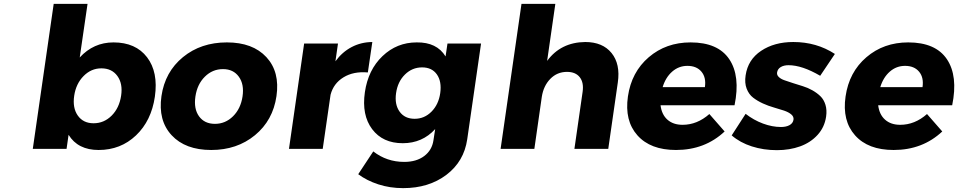

<svg xmlns="http://www.w3.org/2000/svg" viewBox="-20 -762 4906 983"><path d="M147.9 0 254.9 -742.2H428.2L388.2 -467.8Q459 -544.9 561 -544.9Q674.8 -544.9 732.9 -468.8Q791 -392.6 772.9 -267.1Q754.9 -143.6 676.3 -68.8Q597.7 5.9 484.9 5.9Q378.9 5.9 331.1 -71.8L320.8 0ZM359.9 -272Q350.6 -209.5 378.4 -170.2Q406.2 -130.9 459 -130.9Q512.7 -130.9 551.8 -170.2Q590.8 -209.5 600.1 -272Q609.4 -333.5 581.1 -372.8Q552.7 -412.1 499 -412.1Q446.8 -412.1 408 -372.8Q369.1 -333.5 359.9 -272Z M806.6 -270Q824.7 -394 916.7 -469.5Q1008.8 -544.9 1141.6 -544.9Q1273.9 -544.9 1343.8 -469.5Q1413.6 -394 1395.5 -270Q1377.4 -145.5 1285.4 -69.8Q1193.4 5.9 1061.5 5.9Q928.7 5.9 858.6 -69.8Q788.6 -145.5 806.6 -270ZM980.5 -268.1Q971.2 -205.1 999 -166.5Q1026.9 -127.9 1080.6 -127.9Q1133.8 -127.9 1173.1 -166.7Q1212.4 -205.6 1221.7 -268.1Q1231 -330.1 1202.9 -369.1Q1174.8 -408.2 1121.6 -408.2Q1067.9 -408.2 1028.8 -369.4Q989.7 -330.6 980.5 -268.1Z M1459.5 0 1537.1 -539.1H1710.4L1697.3 -448.2Q1731.9 -495.6 1780.3 -521Q1828.6 -546.4 1886.2 -546.9L1863.3 -391.1Q1790 -397.5 1738.8 -366.2Q1687.5 -335 1672.4 -276.9L1632.3 0Z M1814 129.9 1891.1 13.2Q1960 66.9 2049.8 66.9Q2111.8 66.9 2151.9 36.9Q2191.9 6.8 2199.2 -43.9L2208 -101.1Q2142.1 -28.8 2042 -28.8Q1939.5 -28.8 1885.3 -100.8Q1831.1 -172.9 1848.1 -290Q1864.7 -404.3 1938.2 -474.6Q2011.7 -544.9 2113.3 -544.9Q2216.3 -546.4 2261.2 -473.1L2271 -539.1H2442.9L2372.1 -48.8Q2355.5 64.9 2265.4 133.1Q2175.3 201.2 2043.9 201.2Q1976.1 201.2 1917 181.9Q1857.9 162.6 1814 129.9ZM2007.8 -285.2Q1999.5 -227.1 2025.9 -190.4Q2052.2 -153.8 2103 -153.8Q2152.8 -153.8 2189.2 -190.4Q2225.6 -227.1 2233.9 -285.2Q2242.2 -344.7 2216.8 -380.9Q2191.4 -417 2141.1 -417Q2090.3 -417 2053.2 -380.4Q2016.1 -343.8 2007.8 -285.2Z M2543 0 2649.9 -742.2H2823.2L2781.2 -450.2Q2851.1 -545.4 2976.1 -546.9Q3065.4 -546.9 3111.1 -490.5Q3156.7 -434.1 3143.1 -339.8L3094.2 0H2920.9L2962.9 -292Q2969.7 -339.4 2948.2 -366.7Q2926.8 -394 2882.8 -394Q2832.5 -394 2797.6 -358.4Q2762.7 -322.8 2753.9 -266.1L2715.8 0Z M3194.8 -268.1Q3212.9 -393.1 3301.5 -469Q3390.1 -544.9 3515.6 -544.9Q3655.8 -544.9 3713.6 -459Q3771.5 -373 3740.7 -223.1H3361.8Q3367.7 -175.3 3397.2 -149.2Q3426.8 -123 3474.6 -123Q3549.3 -123 3611.8 -178.2L3689.9 -88.9Q3588.9 5.9 3440.9 5.9Q3310.1 5.9 3243.4 -69.1Q3176.8 -144 3194.8 -268.1ZM3372.6 -315.9H3588.9Q3596.2 -365.2 3571.3 -395Q3546.4 -424.8 3499.5 -424.8Q3455.1 -424.8 3421.4 -395.3Q3387.7 -365.7 3372.6 -315.9Z M3726.1 -68.8 3797.4 -179.2Q3838.9 -147 3886.2 -129.4Q3933.6 -111.8 3978.5 -111.8Q4004.9 -111.8 4022.2 -121.3Q4039.6 -130.9 4042.5 -148.9Q4044.9 -164.6 4031 -176.3Q4017.1 -188 3993.9 -195.8Q3970.7 -203.6 3942.1 -211.7Q3913.6 -219.7 3885.7 -232.4Q3857.9 -245.1 3835.9 -262Q3814 -278.8 3802.7 -308.1Q3791.5 -337.4 3797.4 -376Q3809.1 -456.5 3876.7 -501.7Q3944.3 -546.9 4041.5 -546.9Q4160.6 -546.9 4254.4 -485.8L4179.2 -374Q4086.4 -428.2 4017.1 -428.2Q3993.2 -428.2 3977.3 -418.7Q3961.4 -409.2 3958.5 -391.1Q3956.5 -377.9 3967.3 -367.7Q3978 -357.4 3997.1 -350.8Q4016.1 -344.2 4040.3 -336.4Q4064.5 -328.6 4090.1 -320.8Q4115.7 -313 4139.4 -299.6Q4163.1 -286.1 4180.4 -269.3Q4197.8 -252.4 4206.1 -225.6Q4214.4 -198.7 4209.5 -165Q4201.7 -110.8 4166 -71.5Q4130.4 -32.2 4076.7 -12.7Q4022.9 6.8 3957.5 6.8Q3889.2 6.8 3829.1 -12.5Q3769 -31.7 3726.1 -68.8Z M4309.1 -268.1Q4327.1 -393.1 4415.8 -469Q4504.4 -544.9 4629.9 -544.9Q4770 -544.9 4827.9 -459Q4885.7 -373 4855 -223.1H4476.1Q4481.9 -175.3 4511.5 -149.2Q4541 -123 4588.9 -123Q4663.6 -123 4726.1 -178.2L4804.2 -88.9Q4703.1 5.9 4555.2 5.9Q4424.3 5.9 4357.7 -69.1Q4291 -144 4309.1 -268.1ZM4486.8 -315.9H4703.1Q4710.4 -365.2 4685.5 -395Q4660.6 -424.8 4613.8 -424.8Q4569.3 -424.8 4535.6 -395.3Q4502 -365.7 4486.8 -315.9Z"/></svg>

Font: Trueno
Style: Bold Italic
Weight: 700
Designer: Julieta Ulanovsky
Foundry: Julieta Ulanovsky
Version: Version 3.001b | FøM Fix